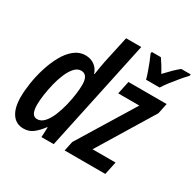

<svg xmlns="http://www.w3.org/2000/svg" viewBox="-166 -949 1161 1141"><g transform="rotate(30 414.5 -378.0)"><path d="M128 10Q77 10 49 -30.5Q21 -71 21 -145Q21 -188 29 -241.5Q37 -295 54 -349.5Q71 -404 96 -450Q121 -496 155.5 -524Q190 -552 233 -552Q267 -552 293 -534Q319 -516 330 -482H333Q337 -508 341 -532.5Q345 -557 349 -576L389 -760H493L331 0H247L250 -68H247Q219 -31 192 -10.5Q165 10 128 10ZM170 -79Q197 -79 218.5 -102.5Q240 -126 255.5 -163.5Q271 -201 281.5 -243.5Q292 -286 297 -325Q302 -364 302 -390Q302 -460 255 -460Q230 -460 210 -438Q190 -416 174.5 -380Q159 -344 149 -302.5Q139 -261 133.5 -222Q128 -183 128 -155Q128 -79 170 -79ZM406 0 420 -66 657 -453H512L531 -542H793L778 -470L546 -89H704L685 0ZM615 -606Q610 -625 600.5 -652.5Q591 -680 580 -708Q569 -736 560 -755L562 -766H624Q634 -752 647.5 -730.5Q661 -709 676 -681Q701 -708 723 -729.5Q745 -751 764 -766H829L827 -755Q811 -739 787.5 -711Q764 -683 741.5 -654Q719 -625 708 -606Z"/></g></svg>

Font: Noto Sans ExtraCondensed SemiBold
Style: Italic
Weight: 600
Width: 2
Italic angle: -12°
Designer: Monotype Design Team
Foundry: Monotype Imaging Inc.
Version: Version 2.013; ttfautohint (v1.8.4.7-5d5b)